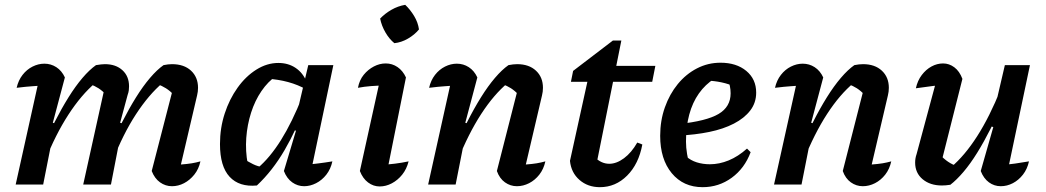

<svg xmlns="http://www.w3.org/2000/svg" viewBox="-20 -765 4337 796"><path d="M447 -98 434 -143Q459 -205 487 -260Q515 -315 544 -361.5Q573 -408 602 -442Q631 -476 658 -495Q668 -497 676.5 -498Q685 -499 693 -499Q743 -499 772 -472Q801 -445 801 -401Q801 -393 800 -385Q799 -377 797 -369L730 -83Q757 -85 775 -88Q793 -91 811 -96Q804 -64 785.5 -41Q767 -18 743 -5.5Q719 7 693 7Q666 7 643.5 -9Q621 -25 609 -56L696 -393L703 -370Q684 -389 668 -399Q652 -409 631 -417L655 -422Q597 -373 543.5 -291Q490 -209 447 -98ZM45 0 148 -464 164 -411Q139 -409 114.5 -407.5Q90 -406 49 -401Q56 -432 73.5 -454.5Q91 -477 115 -489Q139 -501 164 -501Q191 -501 213.5 -486.5Q236 -472 249 -444L199 -256L209 -253L159 0ZM325 0 413 -398 423 -370Q404 -389 388.5 -399Q373 -409 351 -417L376 -422Q317 -372 263.5 -289.5Q210 -207 167 -98L155 -143Q179 -205 207 -260Q235 -315 264 -361.5Q293 -408 322 -442Q351 -476 378 -495Q390 -497 399 -498Q408 -499 415 -499Q460 -499 487.5 -474Q515 -449 515 -407Q515 -399 514 -390.5Q513 -382 509 -371L478 -256L489 -253L440 0Z M1045 4Q972 11 932 -32Q892 -75 892 -168Q892 -234 911.5 -294Q931 -354 965 -401.5Q999 -449 1043 -476.5Q1087 -504 1134 -504Q1175 -504 1205.5 -483.5Q1236 -463 1251 -426L1250 -394Q1182 -433 1085 -439L1125 -450Q1091 -427 1064 -387.5Q1037 -348 1021 -298Q1005 -248 1001 -193.5Q997 -139 1007 -86L991 -106Q1010 -94 1029 -84.5Q1048 -75 1070 -72L1048 -68Q1099 -111 1145 -184.5Q1191 -258 1233 -364L1254 -345Q1210 -229 1160 -143Q1110 -57 1045 4ZM1264 -29 1243 -81Q1271 -84 1299.5 -87.5Q1328 -91 1358 -96Q1351 -64 1333 -41Q1315 -18 1290.5 -5.5Q1266 7 1241 7Q1214 7 1191.5 -9Q1169 -25 1157 -56L1207 -223L1195 -227L1258 -495H1362Z M1580 -30 1557 -81Q1589 -83 1617.5 -86.5Q1646 -90 1674 -96Q1666 -64 1647.5 -41Q1629 -18 1604.5 -5Q1580 8 1554 8Q1528 8 1506 -8.5Q1484 -25 1472 -56L1562 -464L1578 -411Q1544 -410 1517.5 -408Q1491 -406 1464 -401Q1470 -433 1488 -455Q1506 -477 1530 -489.5Q1554 -502 1579 -502Q1606 -502 1628 -487Q1650 -472 1663 -444ZM1660 -745Q1681 -725 1697 -698.5Q1713 -672 1717 -643Q1699 -621 1671.5 -605Q1644 -589 1615 -586Q1594 -603 1578 -630.5Q1562 -658 1556 -688Q1576 -709 1603 -724.5Q1630 -740 1660 -745Z M2040 -56 2126 -393 2133 -370Q2114 -389 2098.5 -399Q2083 -409 2061 -417L2086 -422Q2028 -374 1975 -292.5Q1922 -211 1877 -98L1865 -143Q1889 -204 1917 -259.5Q1945 -315 1974 -361.5Q2003 -408 2032 -442Q2061 -476 2088 -495Q2098 -497 2107 -498Q2116 -499 2124 -499Q2173 -499 2202 -472Q2231 -445 2231 -401Q2231 -393 2230 -385Q2229 -377 2227 -369L2160 -83Q2187 -85 2205 -88Q2223 -91 2241 -96Q2234 -64 2216 -41Q2198 -18 2173.5 -5.5Q2149 7 2123 7Q2096 7 2073.5 -9Q2051 -25 2040 -56ZM1755 0 1858 -464 1874 -411Q1849 -409 1824.5 -407.5Q1800 -406 1759 -401Q1766 -432 1783.5 -454.5Q1801 -477 1825 -489Q1849 -501 1874 -501Q1901 -501 1923.5 -486.5Q1946 -472 1959 -444L1909 -256L1919 -253L1869 0Z M2467 11Q2417 11 2382.5 -19Q2348 -49 2343 -98L2420 -448H2526L2448 -60L2444 -115Q2472 -86 2506 -86Q2536 -86 2567 -109Q2598 -132 2622 -174L2643 -166Q2628 -85 2580 -37Q2532 11 2467 11ZM2347 -426 2356 -471 2521 -597H2556L2535 -492H2697L2684 -426Z M2893 11Q2813 11 2765 -47Q2717 -105 2717 -202Q2717 -265 2736.5 -320Q2756 -375 2790 -416.5Q2824 -458 2869.5 -481.5Q2915 -505 2967 -505Q3033 -505 3074 -471Q3115 -437 3115 -381Q3115 -339 3090.5 -307Q3066 -275 3022.5 -252.5Q2979 -230 2920.5 -218Q2862 -206 2795 -203V-251Q2909 -263 2959 -292.5Q3009 -322 3009 -378Q3009 -409 2997 -436L3031 -404Q3002 -417 2971.5 -423.5Q2941 -430 2908 -431L2942 -439Q2904 -415 2877.5 -377.5Q2851 -340 2837.5 -290Q2824 -240 2824 -178Q2824 -153 2828.5 -126.5Q2833 -100 2843 -76L2823 -118Q2843 -100 2868.5 -92Q2894 -84 2923 -84Q2962 -84 3001 -100Q3040 -116 3077 -149L3092 -134Q3067 -67 3013.5 -28Q2960 11 2893 11Z M3474 -56 3560 -393 3567 -370Q3548 -389 3532.5 -399Q3517 -409 3495 -417L3520 -422Q3462 -374 3409 -292.5Q3356 -211 3311 -98L3299 -143Q3323 -204 3351 -259.5Q3379 -315 3408 -361.5Q3437 -408 3466 -442Q3495 -476 3522 -495Q3532 -497 3541 -498Q3550 -499 3558 -499Q3607 -499 3636 -472Q3665 -445 3665 -401Q3665 -393 3664 -385Q3663 -377 3661 -369L3594 -83Q3621 -85 3639 -88Q3657 -91 3675 -96Q3668 -64 3650 -41Q3632 -18 3607.5 -5.5Q3583 7 3557 7Q3530 7 3507.5 -9Q3485 -25 3474 -56ZM3189 0 3292 -464 3308 -411Q3283 -409 3258.5 -407.5Q3234 -406 3193 -401Q3200 -432 3217.5 -454.5Q3235 -477 3259 -489Q3283 -501 3308 -501Q3335 -501 3357.5 -486.5Q3380 -472 3393 -444L3343 -256L3353 -253L3303 0Z M3970 -438 3885 -101 3876 -125Q3892 -107 3910.5 -94.5Q3929 -82 3947 -77L3923 -72Q3979 -119 4031 -200Q4083 -281 4129 -396L4142 -352Q4116 -289 4088 -233.5Q4060 -178 4031.5 -132Q4003 -86 3974.5 -52.5Q3946 -19 3920 1Q3901 4 3885 4Q3836 4 3805 -22Q3774 -48 3774 -91Q3774 -109 3780 -126L3871 -464L3925 -417Q3884 -413 3847.5 -408.5Q3811 -404 3777 -399Q3784 -431 3801.5 -454Q3819 -477 3842 -489.5Q3865 -502 3890 -502Q3915 -502 3936.5 -486Q3958 -470 3970 -438ZM4046 -56 4098 -238 4087 -242 4146 -495H4250L4152 -29L4130 -81Q4161 -83 4189 -87Q4217 -91 4246 -96Q4239 -64 4221 -41Q4203 -18 4179 -5.5Q4155 7 4129 7Q4102 7 4080 -9Q4058 -25 4046 -56Z"/></svg>

Font: Piazzolla Thin
Style: Bold Italic
Weight: 700
Italic angle: -11.3°
Version: Version 2.005